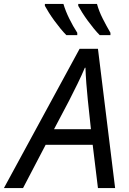

<svg xmlns="http://www.w3.org/2000/svg" viewBox="-77 -964 659 984"><path d="M-57 0 331 -714H425L513 0H425L398 -222H157L41 0ZM389 -302 373 -452Q369 -490 365.5 -536Q362 -582 361 -617H358Q342 -579 321 -536Q300 -493 277 -448L200 -302ZM153 -944H248Q259 -907 278 -868.5Q297 -830 319 -796V-784H263Q249 -798 233 -817.5Q217 -837 202 -857.5Q187 -878 174 -898.5Q161 -919 153 -934ZM420 -944Q430 -907 449.5 -868.5Q469 -830 489 -796V-784H434Q420 -798 404 -817.5Q388 -837 373 -857.5Q358 -878 345 -898.5Q332 -919 324 -934V-944Z"/></svg>

Font: BC Sans
Style: Italic
Weight: 400
Italic angle: -12°
Designer: Monotype Design Team
Designer: Province of B.C.
Foundry: Monotype Imaging Inc.
Version: Version 2.000;GOOG;noto-source:20170915:90ef993387c0